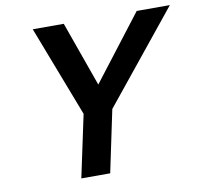

<svg xmlns="http://www.w3.org/2000/svg" viewBox="-79 -800 930 884"><g transform="rotate(-10 385.5 -357.5)"><path d="M231 0 293 -291 130 -715H275L383 -412L616 -715H771L427 -290L366 0Z"/></g></svg>

Font: Wix Madefor Text
Style: Bold Italic
Weight: 700
Italic angle: -12°
Designer: Dalton Maag Ltd
Foundry: Dalton Maag Ltd
Version: Version 3.100